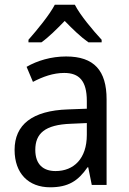

<svg xmlns="http://www.w3.org/2000/svg" viewBox="-20 -786 548 816"><path d="M298 -766H213C190 -722 138 -659 101 -617V-606H156C187 -628 221 -662 255 -697C289 -662 323 -629 356 -606H412V-617C375 -657 321 -721 298 -766ZM261 -546C197 -546 138 -528 93 -502L120 -438C162 -460 206 -476 253 -476C316 -476 349 -443 349 -357V-324L269 -321C117 -316 42 -256 42 -149C42 -49 101 10 193 10C270 10 312 -17 352 -75H355L370 0H433V-364C433 -486 380 -546 261 -546ZM281 -260 349 -263V-213C349 -111 293 -59 216 -59C164 -59 130 -87 130 -149C130 -218 170 -256 281 -260Z"/></svg>

Font: Noto Sans Thai Looped SemiCondensed
Style: Regular
Weight: 400
Width: 4
Designer: Sasikarn Vongin, Ben Mitchell
Foundry: The Fontpad Ltd
Version: Version 1.001